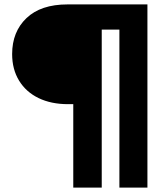

<svg xmlns="http://www.w3.org/2000/svg" viewBox="-20 -720 750 870"><path d="M312 130V-248H288Q212 -248 155 -275.5Q98 -303 66.5 -354.5Q35 -406 35 -475Q35 -576 100 -638Q165 -700 286 -700H648V130H521V-586H441V130Z"/></svg>

Font: REM Medium ExtraBold
Style: Regular
Weight: 800
Version: Version 1.005;gftools[0.9.28]